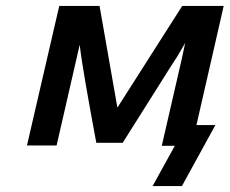

<svg xmlns="http://www.w3.org/2000/svg" viewBox="-20 -491 775 648"><path d="M71 0 180 -471H316L376 -129H377L595 -471H735L643 -69H707L594 137H495L570 1H526L593 -290Q594 -294 596 -304L605 -346L578 -300Q548 -254 534 -231L394 -9H305Q297 -52 286 -112.5Q275 -173 269.5 -205.5Q264 -238 258 -275.5Q252 -313 249 -340L171 0Z"/></svg>

Font: Coval
Style: Medium Italic
Weight: 500
Foundry: Context Ltd
Version: Version 001.000